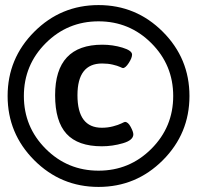

<svg xmlns="http://www.w3.org/2000/svg" viewBox="-20 -728 779 756"><path d="M505 -199Q505 -176 464 -164Q423 -152 381 -152Q287 -152 242 -201Q197 -250 197 -353Q197 -552 383 -552Q424 -552 462 -540.5Q500 -529 500 -513Q500 -500 487 -480Q474 -460 464 -460Q462 -460 452.5 -464.5Q443 -469 424 -473.5Q405 -478 382 -478Q285 -478 285 -353Q285 -225 381 -225Q404 -225 425 -230.5Q446 -236 458 -242Q470 -248 472 -248Q484 -248 494.5 -228.5Q505 -209 505 -199ZM576 -142Q662 -228 662 -350Q662 -472 576 -558Q490 -644 368 -644Q246 -644 160 -558Q74 -472 74 -350Q74 -228 160 -142Q246 -56 368 -56Q490 -56 576 -142ZM621 -603Q726 -498 726 -350Q726 -202 621 -97Q516 8 368 8Q220 8 115 -97Q10 -202 10 -350Q10 -498 115 -603Q220 -708 368 -708Q516 -708 621 -603Z"/></svg>

Font: mmAsap
Style: Bold
Weight: 700
Designer: Pablo Cosgaya
Foundry: Omnibus-Type
Version: Version 1.001